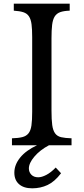

<svg xmlns="http://www.w3.org/2000/svg" viewBox="-20 -790 455 1044"><path d="M312 152Q277 198 238.5 216Q200 234 155 234Q109 234 83.5 211.5Q58 189 58 149Q58 106 89.5 67Q121 28 181 0H45V-38Q80 -39 101.5 -44.5Q123 -50 135 -65Q147 -80 151 -108Q155 -136 155 -182V-588Q155 -631 151.5 -658Q148 -685 137.5 -701Q127 -717 107 -723.5Q87 -730 55 -732V-770H359V-732Q327 -731 307.5 -724Q288 -717 277.5 -700.5Q267 -684 263.5 -655Q260 -626 260 -581V-189Q260 -139 264 -110Q268 -81 279.5 -65Q291 -49 312.5 -44Q334 -39 369 -38V0H246Q197 26 167 61.5Q137 97 137 126Q137 146 150.5 160Q164 174 188 174Q207 174 232 161Q257 148 283 121Z"/></svg>

Font: SVN-Libre Baskerville
Style: Regular
Weight: 400
Designer: Pablo Impallari, Rodrigo Fuenzalida
Foundry: Pablo Impallari, Rodrigo Fuenzalida
Version: Version 1.000; ttfautohint (v1.8.4)